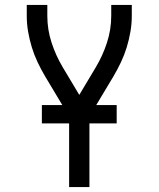

<svg xmlns="http://www.w3.org/2000/svg" viewBox="-20 -540 640 775"><path d="M259 215V-70L162 -232Q146 -259 132 -288.5Q118 -318 108.5 -349Q99 -380 93.5 -412Q88 -444 88 -476V-520H171V-476Q171 -421 188 -368.5Q205 -316 233 -269L300 -157L367 -269Q395 -316 412 -368.5Q429 -421 429 -476V-520H512V-476Q512 -444 506.5 -412Q501 -380 491.5 -349Q482 -318 468 -288.5Q454 -259 438 -232L341 -70V215ZM149 -42V-116H451V-42Z"/></svg>

Font: Zed Sans Extended
Style: Regular
Weight: 400
Width: 7
Designer: Belleve Invis
Foundry: Belleve Invis
Version: Version 1.0.0; ttfautohint (v1.8.4)